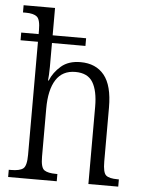

<svg xmlns="http://www.w3.org/2000/svg" viewBox="-54 -803 633 846"><g transform="rotate(5 262.5 -380.0)"><path d="M14 0V-32H24Q62 -32 77.5 -44Q93 -56 93 -105V-605H16V-639H93V-656Q93 -704 77.5 -716Q62 -728 29 -728H16V-760H155V-639H303V-605H155V-499Q155 -482 154 -464Q153 -446 152 -439H155Q170 -476 202.5 -504Q235 -532 288 -532Q356 -532 393 -486.5Q430 -441 430 -344V-105Q430 -56 444 -44Q458 -32 495 -32H501V0H369V-342Q369 -412 346.5 -449.5Q324 -487 269 -487Q212 -487 183.5 -442.5Q155 -398 155 -315V-102Q155 -54 171 -43Q187 -32 223 -32H229V0Z"/></g></svg>

Font: Noto Serif Lao Condensed Light
Style: Regular
Weight: 300
Width: 3
Designer: Monotype Design Team
Foundry: Monotype Imaging Inc.
Version: Version 2.003; ttfautohint (v1.8.4.7-5d5b)